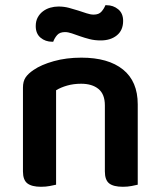

<svg xmlns="http://www.w3.org/2000/svg" viewBox="-20 -709 612 736"><path d="M382 -305Q382 -348 357.5 -368Q333 -388 291 -388Q262 -388 237.5 -381Q213 -374 195 -363V-1Q186 1 171 4Q156 7 137 7Q102 7 85 -6Q68 -19 68 -52V-373Q68 -397 78 -412Q88 -427 109 -441Q138 -461 186 -474.5Q234 -488 292 -488Q395 -488 451.5 -442.5Q508 -397 508 -309V-1Q500 1 484.5 4Q469 7 451 7Q415 7 398.5 -6Q382 -19 382 -52ZM204 -684Q225 -684 244 -679Q263 -674 280 -668.5Q297 -663 312 -658Q327 -653 339 -653Q359 -653 369 -664.5Q379 -676 384 -689H389Q414 -689 433 -673.5Q452 -658 452 -629Q452 -593 428 -573.5Q404 -554 366 -554Q343 -554 323.5 -559Q304 -564 287 -570Q270 -576 255.5 -581Q241 -586 229 -586Q209 -586 199 -574.5Q189 -563 184 -549H180Q154 -549 135.5 -564.5Q117 -580 117 -609Q117 -628 124.5 -642Q132 -656 144.5 -665.5Q157 -675 172.5 -679.5Q188 -684 204 -684Z"/></svg>

Font: Baloo Paaji 2 SemiBold
Style: Regular
Weight: 600
Designer: Shuchita Grover, Noopur Datye and Ek Type
Foundry: Ek Type
Version: Version 1.640;hotconv 1.0.111;makeotfexe 2.5.65597; ttfautoh